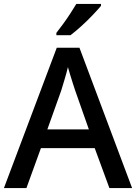

<svg xmlns="http://www.w3.org/2000/svg" viewBox="-20 -961 696 981"><path d="M539 0 464 -204H189L115 0H0L270 -717H386L655 0ZM364 -499Q360 -510 353 -532.5Q346 -555 338.5 -579Q331 -603 327 -618Q320 -588 309 -552Q298 -516 293 -499L222 -300H434ZM496 -931Q481 -913 453.5 -884Q426 -855 395 -827Q364 -799 340 -781H268V-793Q283 -812 302 -838Q321 -864 339 -891.5Q357 -919 370 -941H496Z"/></svg>

Font: Noto Sans Sora Sompeng Medium
Style: Regular
Weight: 500
Designer: Monotype Design Team. David Williams.
Foundry: Monotype Imaging Inc.
Version: Version 2.101; ttfautohint (v1.8.4.7-5d5b)